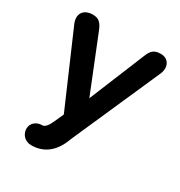

<svg xmlns="http://www.w3.org/2000/svg" viewBox="-162 -611 852 908"><g transform="rotate(30 264.0 -156.5)"><path d="M80 126C80 155 101 184 139 184C198 184 254 155 286 68L291 56L499 -415C518 -458 498 -497 455 -497C421 -497 404 -485 390 -448L266 -146L145 -447C130 -485 113 -497 84 -497C29 -497 10 -458 29 -414L200 -19L177 32L173 40C159 70 146 76 136 76C107 76 81 95 80 126Z"/></g></svg>

Font: SN Pro SemiBold
Style: Regular
Weight: 600
Designer: Tobias Whetton
Foundry: Supernotes
Version: Version 1.003;Glyphs 3.3 (3324)